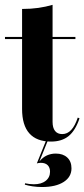

<svg xmlns="http://www.w3.org/2000/svg" viewBox="-22 -569 346 787"><path d="M150 197.6Q130.6 197.6 111.7 194.8Q92.7 191.9 79.8 187.9L80.6 182.3Q87.9 183.9 98 185.1Q108.1 186.3 116.9 186.3Q147.6 186.3 165.3 172.2Q183.1 158.1 183.1 134.7Q183.1 117.7 173.4 108.1Q163.7 98.4 145.2 98.4Q141.1 98.4 136.3 99.2Q131.5 100 129 100.8L174.2 -11.3H181.5L139.5 92.7Q153.2 75.8 170.2 68.1Q187.1 60.5 206.5 60.5Q236.3 60.5 253.6 76.6Q271 92.7 271 121Q271 156.5 238.7 177Q206.5 197.6 150 197.6ZM187.1 11.3Q128.2 11.3 98.4 -22.2Q68.5 -55.6 68.5 -122.6V-208.9H193.5V-69.4Q193.5 -45.2 203.6 -32.3Q213.7 -19.4 233.1 -19.4Q254 -19.4 269.8 -36.3Q285.5 -53.2 296.8 -87.1L304 -83.9Q287.1 -33.9 259.3 -11.3Q231.5 11.3 187.1 11.3ZM68.5 -208.9V-532.3Q104.8 -532.3 135.5 -536.7Q166.1 -541.1 193.5 -549.2V-208.9ZM-1.6 -408.9V-417.7H287.1V-408.9Z"/></svg>

Font: Playfair 144pt SemiCondensed ExtraBold
Style: Regular
Weight: 800
Width: 4
Designer: Claus Eggers Sørensen
Foundry: Claus Eggers Sørensen
Version: Version 2.203